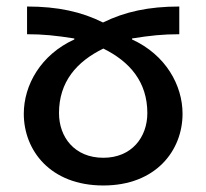

<svg xmlns="http://www.w3.org/2000/svg" viewBox="-20 -559 633 589"><path d="M63 -539V-454C112 -454 151 -450 208 -441V-438C105 -391 53 -298 53 -210C53 -98 134 10 297 10C459 10 540 -98 540 -210C540 -298 488 -391 385 -438V-441C441 -450 480 -454 530 -454V-539C436 -539 363 -523 296 -490C230 -523 157 -539 63 -539ZM297 -410C378 -370 432 -308 432 -212C432 -138 384 -75 297 -75C209 -75 161 -138 161 -212C161 -308 215 -370 297 -410Z"/></svg>

Font: Noto Sans Georgian Medium
Style: Regular
Weight: 500
Designer: Monotype Design Team, Akaki Razmadze
Foundry: Google LLC
Version: Version 2.005